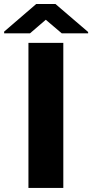

<svg xmlns="http://www.w3.org/2000/svg" viewBox="-74 -921 452 941"><path d="M65.4 -710.9V0H236.3V-710.9ZM103.5 -901.4 -53.7 -766.1V-757.8H73.2L150.4 -824.2L228.5 -757.8H357.9V-764.2L197.8 -901.4Z"/></svg>

Font: Vazirmatn Black
Style: Regular
Weight: 900
Designer: Saber Rastikerdar
Foundry: Saber Rastikerdar
Version: Version 33.003